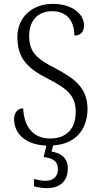

<svg xmlns="http://www.w3.org/2000/svg" viewBox="-20 -744 520 994"><path d="M222 230C289 230 331 196 331 128C331 74 296 48 247 41L255 9C367 2 433 -69 433 -181C433 -290 363 -340 265 -391C169 -440 131 -475 131 -558C131 -633 172 -686 250 -686C329 -686 365 -632 365 -560C396 -560 415 -577 415 -613C415 -670 355 -724 254 -724C145 -724 70 -654 70 -552C70 -444 121 -391 225 -338C331 -284 372 -247 372 -165C372 -79 326 -27 239 -27C148 -27 104 -93 100 -183C70 -183 53 -159 53 -127C53 -56 107 5 220 10L206 69C252 74 280 91 280 131C280 172 254 192 215 192C197 192 178 188 156 183V220C178 227 203 230 222 230Z"/></svg>

Font: Noto Serif Georgian SemiCondensed Light
Style: Regular
Weight: 300
Width: 4
Designer: Monotype Design Team, Akaki Razmadze
Foundry: Google LLC
Version: Version 2.003